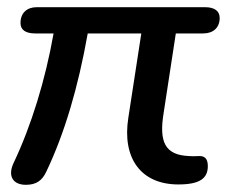

<svg xmlns="http://www.w3.org/2000/svg" viewBox="-20 -507 638 534"><path d="M52 7C80 7 97 -4 109 -30C159 -135 197 -262 224 -414H373L337 -180C319 -67 372 6 476 6C536 6 558 -11 558 -45C558 -66 549 -73 535 -73C528 -73 519 -72 505 -73C439 -76 422 -112 435 -192L469 -414H545C573 -414 591 -430 591 -457C591 -477 576 -487 550 -487H82C55 -487 37 -471 37 -443C37 -424 51 -414 78 -414H129C106 -284 67 -157 17 -52C1 -16 17 7 52 7Z"/></svg>

Font: SN Pro Medium
Style: Italic
Weight: 400
Italic angle: -9°
Designer: Tobias Whetton
Foundry: Supernotes
Version: Version 1.001;Glyphs 3.2 (3249)